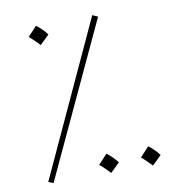

<svg xmlns="http://www.w3.org/2000/svg" viewBox="-79 -760 794 842"><g transform="rotate(-10 318.0 -339.0)"><path d="M92 9 411 -676 387 -687 70 0ZM142 -597 183 -637C171 -653 154 -670 136 -684L96 -641C114 -626 124 -615 142 -597ZM349 9 390 -31C378 -47 361 -64 343 -78L303 -35C321 -20 331 -9 349 9ZM535 9 576 -31C564 -47 547 -64 529 -78L489 -35C507 -20 517 -9 535 9Z"/></g></svg>

Font: Noto Sans Arabic ExtCond Thin
Style: Regular
Weight: 100
Width: 2
Designer: Monotype Design Team, Nadine Chahine, Nizar Qandah and Khaled Hosny
Foundry: Monotype Imaging Inc.
Version: Version 2.012